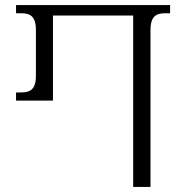

<svg xmlns="http://www.w3.org/2000/svg" viewBox="-20 -734 733 754"><path d="M503 0H571V-616C571 -673 596 -682 630 -682H648V-714H43V-682H62C96 -682 121 -673 121 -616V-436C121 -380 96 -371 62 -371H43V-339H188V-673H503Z"/></svg>

Font: Noto Serif Georgian Light
Style: Regular
Weight: 300
Designer: Monotype Design Team, Akaki Razmadze
Foundry: Google LLC
Version: Version 2.003